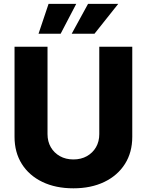

<svg xmlns="http://www.w3.org/2000/svg" viewBox="-20 -971 765 1000"><path d="M362.3 9.8Q270 9.8 200.9 -23.4Q131.8 -56.6 93.8 -116.9Q55.7 -177.2 55.7 -258.3V-727.5H227.5V-272.5Q227.5 -233.9 244.6 -204.3Q261.7 -174.8 292 -157.7Q322.3 -140.6 362.3 -140.6Q402.3 -140.6 432.6 -157.7Q462.9 -174.8 480 -204.3Q497.1 -233.9 497.1 -272.5V-727.5H668.9V-258.3Q668.9 -177.2 630.6 -116.9Q592.3 -56.6 523.2 -23.4Q454.1 9.8 362.3 9.8ZM295.9 -795.4H180.7L232.9 -950.7H377ZM472.2 -795.4H353.5L438.5 -950.7H595.7Z"/></svg>

Font: Inter 16pt ExtraBold
Style: Regular
Weight: 800
Version: Version 4.001;git-66647c0bb